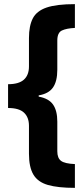

<svg xmlns="http://www.w3.org/2000/svg" viewBox="-20 -742 406 928"><path d="M342 166Q260 166 211.5 152Q163 138 141.5 102Q120 66 120 1V-134Q120 -175 96 -197.5Q72 -220 19 -220V-335Q71 -335 95.5 -357Q120 -379 120 -421V-558Q120 -617 138.5 -653Q157 -689 205 -705.5Q253 -722 342 -722V-607Q301 -605 279 -594.5Q257 -584 257 -546V-405Q257 -349 236 -319Q215 -289 167 -281V-275Q216 -266 236.5 -236.5Q257 -207 257 -154V-11Q257 22 275 35.5Q293 49 342 51Z"/></svg>

Font: Noto Sans Arabic ExtCond ExtBd
Style: Regular
Weight: 800
Width: 2
Designer: Monotype Design Team, Nadine Chahine, Nizar Qandah and Khaled Hosny
Foundry: Monotype Imaging Inc.
Version: Version 2.012; ttfautohint (v1.8.4.7-5d5b)